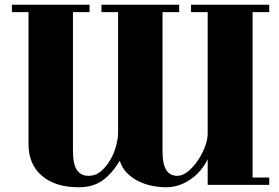

<svg xmlns="http://www.w3.org/2000/svg" viewBox="-20 -727 1174 808"><path d="M477 -676H407V-707H734V-676H664V-87Q664 13 726 13Q748 13 770.5 -5Q793 -23 811.5 -50Q830 -77 842 -108Q854 -139 854 -164V-676H784V-707H1113V-676H1043V20H1113V51H854V-57Q842 -32 824 -10.5Q806 11 783 27Q760 43 734 52Q708 61 679 61Q648 61 617.5 54.5Q587 48 560.5 34.5Q534 21 513.5 0Q493 -21 484 -51Q450 6 410 33.5Q370 61 312 61Q212 61 156 12.5Q100 -36 100 -120V-676H30V-707H357V-676H287V-94Q287 -35 304 -11Q321 13 353 13Q382 13 404.5 -6Q427 -25 443.5 -53Q460 -81 468.5 -113Q477 -145 477 -170Z"/></svg>

Font: Cafe24 ClassicType
Style: Regular
Weight: 400
Designer: Cafe24 thkim, hmlim, mnelim & 4IR
Foundry: Cafe24
Version: Version 1.000